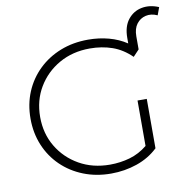

<svg xmlns="http://www.w3.org/2000/svg" viewBox="-89 -910 996 1003"><g transform="rotate(-10 409.0 -408.5)"><path d="M421 5Q342 5 275 -21.5Q208 -48 158.5 -96Q109 -144 82 -209Q55 -274 55 -350Q55 -427 82 -491.5Q109 -556 158.5 -604Q208 -652 275 -678.5Q342 -705 422 -705Q480 -705 532 -691Q584 -677 626 -649V-678Q626 -739 654.5 -775Q683 -811 727 -819.5Q771 -828 818 -808L803 -767Q770 -782 740.5 -775Q711 -768 692.5 -743.5Q674 -719 674 -678V-609L642 -575Q596 -620 541.5 -639Q487 -658 423 -658Q332 -658 260.5 -617.5Q189 -577 147.5 -507.5Q106 -438 106 -350Q106 -262 147.5 -192.5Q189 -123 260.5 -82.5Q332 -42 423 -42Q478 -42 528.5 -56.5Q579 -71 622 -106V-347H671V-85Q624 -40 558.5 -17.5Q493 5 421 5Z"/></g></svg>

Font: Montserrat Light
Style: Regular
Weight: 300
Designer: Julieta Ulanovsky
Foundry: Julieta Ulanovsky
Version: Version 9.000; ttfautohint (v1.8.4.7-5d5b)